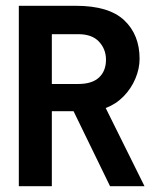

<svg xmlns="http://www.w3.org/2000/svg" viewBox="-20 -643 540 663"><path d="M45 0V-623H242Q356 -623 409 -573Q462 -523 462 -440Q462 -406 447.5 -371.5Q433 -337 406.5 -310Q380 -283 345 -270L479 0H360L234 -259H159V0ZM159 -353H250Q298 -353 322 -375.5Q346 -398 346 -437Q346 -473 322 -499Q298 -525 250 -525H159Z"/></svg>

Font: Inconsolata
Style: Bold
Weight: 700
Monospace: yes
Designer: Raph Levien, Cyreal, Brenton Simpson
Foundry: Raph Levien, Cyreal, Google
Version: Version 3.100; ttfautohint (v1.8.4.7-5d5b)